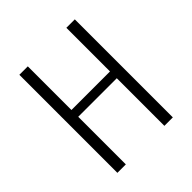

<svg xmlns="http://www.w3.org/2000/svg" viewBox="-196 -871 1011 1011"><g transform="rotate(-45 310.0 -365.0)"><path d="M453.5 -730H516.5V0H453.5ZM103.5 -730H166.5V0H103.5ZM138 -405H484V-354.5H138Z"/></g></svg>

Font: Monaspace Krypton Var ExLight
Style: Regular
Weight: 200
Designer: Riley Cran and the Lettermatic Team
Version: Version 1.200 (Monaspace Krypton Var)